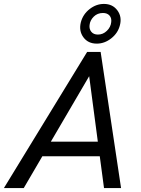

<svg xmlns="http://www.w3.org/2000/svg" viewBox="-52 -953 713 973"><path d="M438.5 -731.9Q394 -731.9 370.4 -764.4Q346.7 -796.9 357.9 -840.8Q368.7 -880.9 402.1 -907Q435.5 -933.1 474.6 -933.1Q518.6 -933.1 542.7 -900.6Q566.9 -868.2 555.7 -825.2Q545.9 -785.6 512 -758.8Q478 -731.9 438.5 -731.9ZM401.9 -826.2Q399.4 -805.7 410.9 -791.7Q422.4 -777.8 444.3 -777.8Q470.2 -777.8 489.7 -796.9Q509.3 -815.9 511.7 -841.3Q514.2 -861.8 502.7 -874.5Q491.2 -887.2 469.7 -887.2Q441.9 -887.2 423.1 -868.7Q404.3 -850.1 401.9 -826.2ZM475.1 0 453.6 -161.1H162.6L68.4 0H-32.2L389.6 -689.9H458L561.5 0ZM205.6 -234.9H443.8L399.9 -566.9Z"/></svg>

Font: HK Grotesk Medium Legacy Italic
Style: Regular
Weight: 500
Italic angle: -13°
Designer: Alfredo Marco Pradil
Foundry: Hanken Design Co.
Version: Version 2.022;PS 002.022;hotconv 1.0.88;makeotf.lib2.5.64775